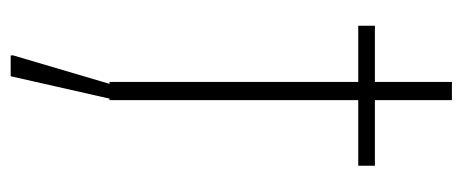

<svg xmlns="http://www.w3.org/2000/svg" viewBox="-280 -418 888 369"><g transform="rotate(90 164.5 -234.0)"><path d="M138 0V-478H30V-510H138V-658H173V-510H299V-478H173V0ZM87 190V185L147 -18H173V-13L127 190Z"/></g></svg>

Font: Saira Thin
Style: Regular
Weight: 100
Designer: Hector Gatti with collaboration of the Omnibus-Type team
Foundry: Omnibus-Type
Version: Version 1.101